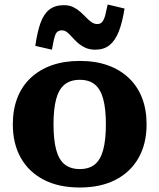

<svg xmlns="http://www.w3.org/2000/svg" viewBox="-20 -822 709 854"><path d="M632 -269Q632 -183 596.5 -120Q561 -57 494.5 -22.5Q428 12 335 12Q241 12 174.5 -22.5Q108 -57 72.5 -120Q37 -183 37 -269Q37 -334 57 -386Q77 -438 116 -475Q155 -512 210 -531.5Q265 -551 335 -551Q405 -551 459.5 -531.5Q514 -512 553 -475Q592 -438 612 -386Q632 -334 632 -269ZM218 -269Q218 -200 230 -155.5Q242 -111 268 -90.5Q294 -70 335 -70Q376 -70 401.5 -90.5Q427 -111 439 -155.5Q451 -200 451 -269Q451 -338 439 -382Q427 -426 401.5 -446.5Q376 -467 335 -467Q294 -467 268 -446.5Q242 -426 230 -382Q218 -338 218 -269ZM404 -601Q378 -601 359 -610Q340 -619 326 -631.5Q312 -644 300.5 -657Q289 -670 278.5 -678.5Q268 -687 255 -687Q233 -687 225.5 -665.5Q218 -644 211 -601L137 -618Q146 -680 160 -719.5Q174 -759 199 -779Q224 -799 264 -799Q288 -799 305.5 -790.5Q323 -782 337 -769.5Q351 -757 363 -744.5Q375 -732 387 -723.5Q399 -715 413 -715Q427 -715 435 -725Q443 -735 448 -754Q453 -773 459 -802L534 -784Q524 -721 508 -681Q492 -641 467 -621Q442 -601 404 -601Z"/></svg>

Font: Roboto Serif
Style: Bold
Weight: 700
Designer: Greg Gazdowicz
Foundry: Commercial Type
Version: Version 1.008